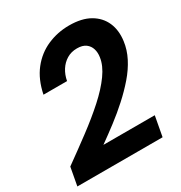

<svg xmlns="http://www.w3.org/2000/svg" viewBox="-178 -832 896 952"><g transform="rotate(-30 270.5 -356.0)"><path d="M-10 0 9 -103Q83 -156 152 -207.5Q221 -259 276.5 -309Q332 -359 366.5 -407Q401 -455 407 -499Q411 -524 404.5 -545.5Q398 -567 380 -580.5Q362 -594 330 -594Q297 -594 271.5 -578.5Q246 -563 229.5 -537Q213 -511 207 -478H72Q88 -557 129 -609Q170 -661 228.5 -686.5Q287 -712 353 -712Q425 -712 471 -685.5Q517 -659 537 -613.5Q557 -568 549 -509Q543 -463 520.5 -419Q498 -375 462.5 -334Q427 -293 384.5 -254.5Q342 -216 296 -181Q250 -146 205 -114H499L478 0Z"/></g></svg>

Font: DM Sans 36pt ExtraBold
Style: Italic
Weight: 800
Italic angle: -10°
Designer: Colophon Foundry, Jonny Pinhorn
Foundry: Colophon Foundry
Version: Version 4.004;gftools[0.9.30]